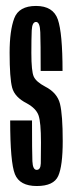

<svg xmlns="http://www.w3.org/2000/svg" viewBox="-20 -625 247 649"><path d="M104.4 3.8Q46.5 3.8 30.4 -36.3Q14.4 -76.3 14.4 -217.7H88.2Q88.2 -109.1 89.5 -79.9Q90.8 -50.8 104 -50.8Q117.2 -50.8 117.9 -72.8Q118.5 -94.8 118.5 -143.2Q118.5 -211.9 110.2 -235.2Q101.9 -258.6 70.6 -275.7Q29.8 -296.4 21.1 -328.6Q12.5 -360.8 12.5 -446.9Q12.5 -521.6 28.2 -563.2Q43.9 -604.9 101.8 -604.9Q159.6 -604.9 175.5 -559.2Q191.4 -513.4 191.4 -385.2H117.5Q117.5 -480.6 116.2 -515.7Q115 -550.8 101.8 -550.8Q88.5 -550.8 87.2 -521.6Q86 -492.5 86 -446Q86 -383.9 94.1 -366.1Q102.2 -348.4 132.5 -332.4Q173.5 -311.5 182.8 -274Q192 -236.4 192 -148.3Q192 -64.1 176.8 -30.2Q161.6 3.8 104.4 3.8Z"/></svg>

Font: Anybody UltraCondensed Thin
Style: Regular
Weight: 100
Width: 1
Designer: Tyler Finck
Foundry: Etcetera Type Company
Version: Version 1.110